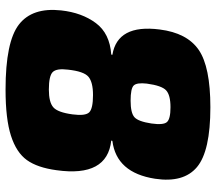

<svg xmlns="http://www.w3.org/2000/svg" viewBox="-62 -682 759 674"><g transform="rotate(90 317.0 -344.5)"><path d="M171 -356 172 -360Q64 -378 83 -526Q95 -622 154.5 -663Q214 -704 356 -704Q510 -704 566 -657Q622 -610 607 -510Q586 -374 474 -360L473 -356Q602 -342 577 -164Q568 -97 541.5 -60Q515 -23 456 -4Q397 15 294 15Q126 15 65.5 -32Q5 -79 16 -180Q24 -253 60.5 -302Q97 -351 171 -356ZM356 -564Q313 -564 296.5 -548.5Q280 -533 273 -481Q269 -446 279.5 -435Q290 -424 333 -424Q376 -424 391 -437.5Q406 -451 413 -497Q419 -539 408 -551.5Q397 -564 356 -564ZM313 -292Q268 -292 249 -276Q230 -260 224 -204Q219 -164 232.5 -150.5Q246 -137 294 -137Q338 -137 356 -152.5Q374 -168 381 -220Q387 -265 374 -278.5Q361 -292 313 -292Z"/></g></svg>

Font: Exo 2.0 Black
Style: Italic
Weight: 900
Italic angle: -8°
Designer: Natanael Gama
Version: Version 1.001;PS 001.001;hotconv 1.0.70;makeotf.lib2.5.58329